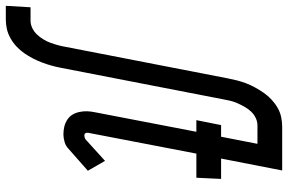

<svg xmlns="http://www.w3.org/2000/svg" viewBox="-255 -595 990 660"><g transform="rotate(90 240.0 -265.0)"><path d="M-70 210 -65 125H-19Q-6 125 6.5 119Q19 113 28.5 103Q38 93 45.5 80.5Q53 68 57.5 55.5Q62 43 65.5 30Q69 17 71 5L179 -551Q182 -567 186 -583Q190 -599 196 -615Q202 -631 210.5 -646.5Q219 -662 229 -676.5Q239 -691 252.5 -703.5Q266 -716 281 -724.5Q296 -733 312.5 -736.5Q329 -740 346 -740H458L441 -655H341Q328 -655 315.5 -649Q303 -643 293.5 -633Q284 -623 277 -610.5Q270 -598 264.5 -585.5Q259 -573 256 -560Q253 -547 251 -535L143 21Q140 37 135.5 53Q131 69 125 85Q119 101 111 116.5Q103 132 93 146.5Q83 161 69.5 173.5Q56 186 40.5 194.5Q25 203 9 206.5Q-7 210 -23 210ZM372 12Q358 12 345.5 9Q333 6 322 -1Q311 -8 304.5 -18.5Q298 -29 295 -42.5Q292 -56 292.5 -69.5Q293 -83 296 -97L363 -445H323L340 -530H380L421 -740H496L455 -530H525L521 -445H438L368 -81Q367 -77 366.5 -73.5Q366 -70 366.5 -67Q367 -64 369.5 -62Q372 -60 375 -60Q379 -60 382.5 -61Q386 -62 389 -64L463 -131L497 -72L422 -6Q412 4 398 8Q384 12 372 12Z"/></g></svg>

Font: Lode Dark Term
Style: Bold Italic
Weight: 700
Italic angle: -11°
Monospace: yes
Designer: Belleve Invis
Foundry: Belleve Invis
Version: Version 29.2.0